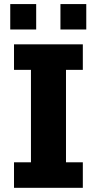

<svg xmlns="http://www.w3.org/2000/svg" viewBox="-20 -898 463 918"><path d="M47 0V-122H128V-564H47V-686H376V-564H295.5V-122H376V0ZM29 -757V-878.5H153V-757ZM269 -757V-878.5H392.5V-757Z"/></svg>

Font: Chivo Medium
Style: Regular
Weight: 500
Designer: Hector Gatti
Foundry: Omnibus-Type
Version: Version 2.002